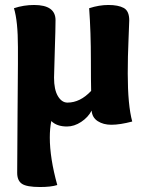

<svg xmlns="http://www.w3.org/2000/svg" viewBox="-20 -498 590 771"><path d="M511 -10Q462 3 427 3Q395 3 372.5 -11.5Q350 -26 348 -54Q334 -27 306 -8.5Q278 10 249 10Q208 10 186 -12Q180 18 180 54Q180 137 210 245Q185 253 141 253Q87 253 68 240Q49 227 49 196Q49 100 50.5 -42.5Q52 -185 52 -241V-309Q52 -413 36 -465Q75 -478 117 -478Q203 -478 203 -417Q203 -384 200 -294Q197 -204 197 -186Q197 -138 212.5 -112Q228 -86 251 -86Q302 -86 346 -133Q345 -172 345 -254Q345 -370 338 -465Q378 -478 415 -478Q455 -478 477 -466Q499 -454 499 -416Q499 -402 496 -337Q493 -272 493 -203Q493 -76 511 -10Z"/></svg>

Font: Overlock
Style: Black
Weight: 900
Designer: Dario Muhafara
Foundry: Dario Manuel Muhafara
Version: Version 1.001